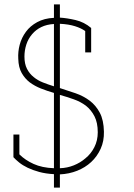

<svg xmlns="http://www.w3.org/2000/svg" viewBox="-20 -784 607 872"><path d="M252 68V8Q294 6 330.5 -8.5Q367 -23 394 -48Q421 -73 437 -108Q453 -143 452 -186Q451 -239 433 -272.5Q415 -306 387 -327Q359 -348 323 -360.5Q287 -373 252 -384V-676Q292 -674 320.5 -665Q349 -656 367 -643V-546H394V-657Q362 -684 323 -693Q284 -702 252 -704V-764H225V-703Q181 -701 149 -683.5Q117 -666 98 -640Q78 -613 69.5 -581Q61 -549 63 -517Q64 -478 78.5 -452.5Q93 -427 115 -410Q138 -393 166 -382Q194 -371 225 -362V-20Q171 -22 132.5 -39.5Q94 -57 68 -83V-173H41V-70Q51 -59 67 -46Q83 -33 106 -22Q129 -11 158.5 -3Q188 5 225 7V68ZM252 -353Q284 -344 315 -333Q346 -322 370 -304Q394 -285 409 -256Q424 -227 424 -183Q424 -146 408.5 -115.5Q393 -85 368 -65Q345 -45 315 -33Q285 -21 252 -20ZM91 -527Q91 -555 99.5 -581.5Q108 -608 126 -629Q143 -649 167.5 -661Q192 -673 225 -675V-392Q199 -400 175 -409.5Q151 -419 133 -434Q114 -449 102.5 -471.5Q91 -494 91 -527Z"/></svg>

Font: Josefin Slab Thin Light
Style: Regular
Weight: 300
Version: Version 2.000